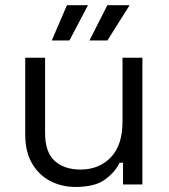

<svg xmlns="http://www.w3.org/2000/svg" viewBox="-20 -711 652 740"><path d="M271 9.5Q217.5 9.5 173.2 -13.6Q129 -36.8 103.1 -81.9Q77.2 -127 77.2 -192.5V-488.5H153.8V-198Q153.8 -124.8 190.6 -91.1Q227.5 -57.5 290.5 -57.5Q361.2 -57.5 406.8 -104.2Q452.2 -151 452.2 -243.2V-488.5H528.8V0H454.2V-83.8H440.8Q424.2 -48.2 385.2 -19.4Q346.2 9.5 271 9.5ZM394 -555H324.8L393.8 -691H479.5ZM247.5 -555H179.5L238 -691H319.2Z"/></svg>

Font: Space Grotesk Variable Light
Style: Regular
Weight: 300
Designer: Florian Karsten
Foundry: Florian Karsten
Version: Version 2.000